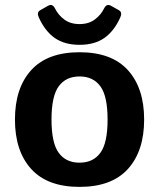

<svg xmlns="http://www.w3.org/2000/svg" viewBox="-20 -729 629 759"><path d="M133.8 -659.2Q124 -680.2 138.7 -688.5L169.9 -706.1Q187.5 -715.8 197.3 -695.8Q210 -669.9 234.1 -651.9Q258.3 -633.8 294.4 -633.8Q330.6 -633.8 354.7 -651.9Q378.9 -669.9 391.6 -695.8Q401.4 -715.8 418.9 -706.1L450.2 -688.5Q464.8 -680.2 455.1 -659.2Q430.7 -605.5 392.1 -578.6Q353.5 -551.8 294.4 -551.8Q235.4 -551.8 196.8 -578.6Q158.2 -605.5 133.8 -659.2ZM39.1 -256.3Q39.1 -380.9 103.3 -451.7Q167.5 -522.5 294.4 -522.5Q421.4 -522.5 485.6 -451.7Q549.8 -380.9 549.8 -256.3Q549.8 -131.8 485.6 -61Q421.4 9.8 294.4 9.8Q167.5 9.8 103.3 -61Q39.1 -131.8 39.1 -256.3ZM183.6 -256.3Q183.6 -163.6 212.2 -124.8Q240.7 -85.9 294.4 -85.9Q348.1 -85.9 376.7 -124.8Q405.3 -163.6 405.3 -256.3Q405.3 -349.1 376.7 -387.9Q348.1 -426.8 294.4 -426.8Q240.7 -426.8 212.2 -387.9Q183.6 -349.1 183.6 -256.3Z"/></svg>

Font: Istok
Style: Bold
Weight: 700
Designer: Andrey V. Panov
Foundry: Andrey V. Panov
Version: Version 1.0.1